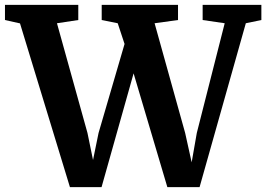

<svg xmlns="http://www.w3.org/2000/svg" viewBox="-39 -763 1092 788"><path d="M-18.6 -680.8V-743H282.3V-680.8L194.8 -667.6L320 -217.3L342.8 -106.3L365.5 -217.3L472.2 -582.6L444.1 -667.6L378.4 -680.8V-743H691.6V-680.8L595.5 -667.6L720.9 -217.3L747.6 -96.8L768.7 -217.3L883.2 -667.6L792.7 -680.8V-743H1033.7V-680.8L969.9 -667.6L780.1 5H647.8L509.3 -461.9L377.8 5H248L43.1 -667Z"/></svg>

Font: Merriweather 7pt Light
Style: Regular
Weight: 300
Designer: Eben Sorkin
Foundry: Eben Sorkin
Version: Version 2.200;gftools[0.9.31]